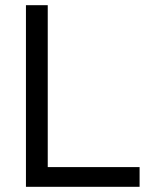

<svg xmlns="http://www.w3.org/2000/svg" viewBox="-20 -720 586 740"><path d="M80 0H518V-76H164V-700H80Z"/></svg>

Font: Meta Space
Style: Regular
Weight: 400
Designer: Meta Pool / Florian Karsten
Foundry: Meta Pool / Florian Karsten
Version: Version 2.000;Glyphs 3.1.1 (3137)